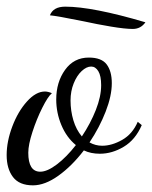

<svg xmlns="http://www.w3.org/2000/svg" viewBox="-30 -525 457 577"><path d="M-10 -59Q-10 -100 7 -145Q24 -190 51 -220Q78 -250 105 -250Q114 -250 126 -245Q114 -235 97 -201Q80 -167 67.5 -128.5Q55 -90 55 -66Q55 -9 91 -9Q112 -9 141 -31Q170 -53 198 -89Q170 -112 154.5 -149Q139 -186 139 -226Q139 -278 165.5 -315Q192 -352 237 -352Q275 -352 290.5 -331.5Q306 -311 306 -275Q306 -237 287.5 -189.5Q269 -142 239 -97Q257 -87 277 -87Q306 -87 337 -104.5Q368 -122 384 -159L396 -149Q377 -105 342 -84Q307 -63 270 -63Q243 -63 222 -73Q186 -26 145.5 3Q105 32 69 32Q28 32 9 7Q-10 -18 -10 -59ZM274 -269Q274 -297 265.5 -311Q257 -325 244 -325Q230 -325 215.5 -311.5Q201 -298 191.5 -274.5Q182 -251 182 -223Q182 -192 190.5 -163.5Q199 -135 216 -115Q242 -154 258 -194.5Q274 -235 274 -269ZM221 -461Q142 -477 120 -479Q130 -505 166 -505Q248 -505 407 -458Q393 -438 369 -438Q346 -438 304 -445Q262 -452 221 -461Z"/></svg>

Font: Dancing Script
Style: Regular
Weight: 400
Designer: Pablo Impallari
Foundry: Pablo Impallari
Version: Version 2.000